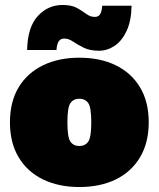

<svg xmlns="http://www.w3.org/2000/svg" viewBox="-20 -742 638 772"><path d="M299 -510Q383 -510 445.5 -479.5Q508 -449 543 -391Q578 -333 578 -250Q578 -168 543 -109.5Q508 -51 445.5 -20.5Q383 10 299 10Q216 10 153 -20.5Q90 -51 55 -109.5Q20 -168 20 -250Q20 -333 55 -391Q90 -449 153 -479.5Q216 -510 299 -510ZM299 -345Q276 -345 263.5 -328Q251 -311 251 -250Q251 -189 263.5 -172Q276 -155 299 -155Q322 -155 334.5 -172Q347 -189 347 -250Q347 -311 334.5 -328Q322 -345 299 -345ZM509 -719Q508 -658 489 -617.5Q470 -577 440.5 -557.5Q411 -538 378 -538Q341 -538 316 -550.5Q291 -563 273.5 -575Q256 -587 238 -587Q224 -587 216.5 -576.5Q209 -566 207 -541H89Q91 -633 132 -677.5Q173 -722 231 -722Q268 -722 289.5 -710Q311 -698 327 -686Q343 -674 361 -674Q375 -674 382 -684Q389 -694 391 -719Z"/></svg>

Font: Prodigy Sans Black
Style: Regular
Weight: 900
Designer: Wei Huang
Foundry: Wei Huang
Version: Version 1.003; ttfautohint (v1.8.3)